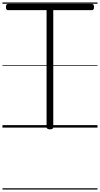

<svg xmlns="http://www.w3.org/2000/svg" viewBox="-20 -1030 807 1550"><path d="M383 14Q356 14 356 -5V-948H44Q37 -948 32.5 -953.5Q28 -959 28 -973Q28 -987 32.5 -992.5Q37 -998 44 -998H722Q730 -998 734.5 -992.5Q739 -987 739 -973Q739 -960 734.5 -954Q730 -948 722 -948H410V-5Q410 5 404 9.5Q398 14 383 14ZM0 490H767V500H0ZM0 -20H767V0H0ZM0 -505H767V-500H0ZM0 -1010H767V-1000H0Z"/></svg>

Font: Playwrite NG Modern Guides
Style: Regular
Weight: 400
Designer: Veronika Burian, José Scaglione
Foundry: TypeTogether
Version: Version 1.003